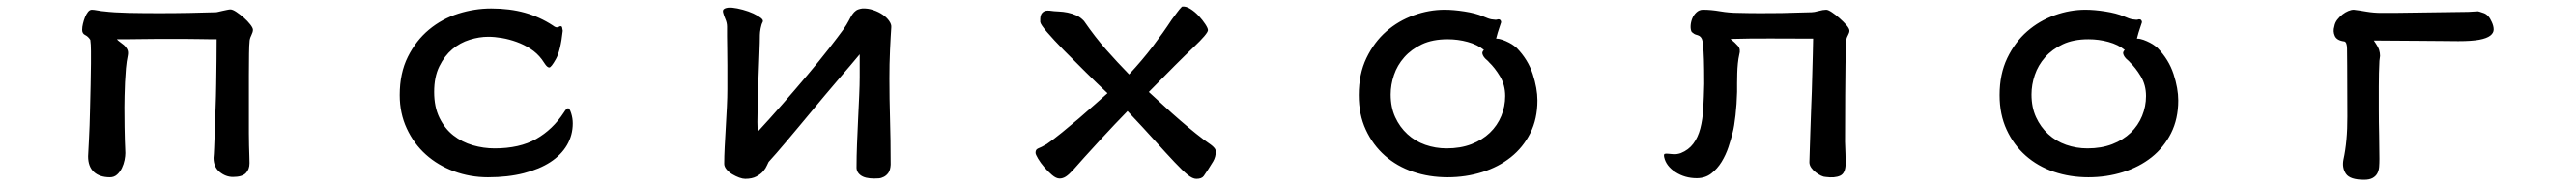

<svg xmlns="http://www.w3.org/2000/svg" viewBox="-20 -501 8040 579"><path d="M266.6 -470.7Q272.5 -470.7 285.6 -468.3Q298.8 -465.8 303.7 -465.8Q335 -461.9 381.3 -460.9Q427.7 -460 477.1 -460Q526.4 -460 573.7 -460.9Q621.1 -461.9 653.3 -462.9Q656.2 -462.9 662.1 -464.4Q668 -465.8 674.8 -467.3Q681.6 -468.8 688.5 -470.2Q695.3 -471.7 699.2 -471.7Q706.1 -471.7 717.8 -463.9Q729.5 -456.1 741.2 -445.8Q752.9 -435.5 761.2 -424.8Q769.5 -414.1 769.5 -408.2Q769.5 -401.4 764.2 -390.6Q758.8 -379.9 758.8 -370.1Q757.8 -363.3 757.3 -334.5Q756.8 -305.7 756.8 -267.6Q756.8 -229.5 756.8 -189.5Q756.8 -149.4 756.8 -122.1Q756.8 -105.5 756.8 -85.9Q756.8 -66.4 757.3 -48.3Q757.8 -30.3 758.3 -15.1Q758.8 0 758.8 6.8Q758.8 26.4 747.1 38.1Q735.4 49.8 707 49.8Q684.6 49.8 665.5 34.2Q646.5 18.6 646.5 -9.8Q647.5 -18.6 648.4 -41.5Q649.4 -64.5 650.4 -95.2Q651.4 -126 652.8 -163.6Q654.3 -201.2 654.8 -238.8Q655.3 -276.4 655.8 -313Q656.2 -349.6 656.2 -378.9Q653.3 -378.9 640.6 -378.9Q627.9 -378.9 608.4 -379.4Q588.9 -379.9 564.9 -379.9Q541 -379.9 514.6 -379.9Q489.3 -379.9 463.4 -379.9Q437.5 -379.9 414.6 -379.4Q391.6 -378.9 373 -378.9Q354.5 -378.9 344.7 -378.9Q347.7 -375 354 -370.6Q360.4 -366.2 366.7 -360.8Q373 -355.5 377 -347.7Q380.9 -339.8 378.9 -329.1Q375 -310.5 373 -288.6Q371.1 -266.6 370.1 -244.6Q369.1 -222.7 368.7 -202.1Q368.2 -181.6 368.2 -167Q368.2 -129.9 368.7 -105Q369.1 -80.1 369.6 -64Q370.1 -47.9 370.6 -39.1Q371.1 -30.3 371.1 -24.4Q371.1 -15.6 368.7 -2.9Q366.2 9.8 360.4 22Q354.5 34.2 345.2 42.5Q335.9 50.8 323.2 50.8Q291 50.8 272.9 34.2Q254.9 17.6 254.9 -14.6Q255.9 -33.2 257.8 -71.3Q259.8 -109.4 260.7 -152.8Q261.7 -196.3 262.7 -237.8Q263.7 -279.3 263.7 -303.7Q263.7 -318.4 263.7 -341.3Q263.7 -364.3 261.7 -377Q254.9 -387.7 245.6 -392.1Q236.3 -396.5 236.3 -408.2Q236.3 -417 238.8 -427.2Q241.2 -437.5 245.1 -447.3Q249 -457 254.4 -463.9Q259.8 -470.7 266.6 -470.7Z M1726.6 -418.9Q1733.4 -420.9 1734.4 -415.5Q1735.4 -410.2 1736.3 -405.3Q1729.5 -342.8 1714.8 -316.9Q1700.2 -291 1694.3 -291Q1688.5 -291 1681.6 -300.8Q1674.8 -310.5 1670.9 -316.4Q1656.2 -335.9 1635.7 -349.1Q1615.2 -362.3 1592.3 -370.6Q1569.3 -378.9 1546.4 -382.8Q1523.4 -386.7 1503.9 -386.7Q1475.6 -386.7 1445.8 -377.4Q1416 -368.2 1391.6 -347.7Q1367.2 -327.1 1351.1 -294.4Q1335 -261.7 1335 -214.8Q1335 -168 1351.6 -134.3Q1368.2 -100.6 1395 -79.6Q1421.9 -58.6 1455.6 -48.8Q1489.3 -39.1 1523.4 -39.1Q1601.6 -39.1 1653.3 -68.4Q1705.1 -97.7 1740.2 -151.4Q1748 -164.1 1752.9 -164.1Q1757.8 -164.1 1762.7 -148.4Q1767.6 -132.8 1767.6 -117.2Q1767.6 -80.1 1749.5 -49.3Q1731.4 -18.6 1697.8 3.4Q1664.1 25.4 1614.7 38.1Q1565.4 50.8 1502.9 50.8Q1447.3 50.8 1397 32.2Q1346.7 13.7 1309.1 -20Q1271.5 -53.7 1249.5 -101.1Q1227.5 -148.4 1227.5 -205.1Q1227.5 -273.4 1252.9 -324.2Q1278.3 -375 1318.8 -408.7Q1359.4 -442.4 1410.2 -458.5Q1460.9 -474.6 1512.7 -474.6Q1571.3 -474.6 1618.2 -461.4Q1665 -448.2 1705.1 -421.9Q1713.9 -415 1719.2 -416Q1724.6 -417 1726.6 -418.9Z M2670.9 -474.6Q2688.5 -475.6 2705.6 -469.7Q2722.7 -463.9 2735.4 -455.1Q2748 -446.3 2755.4 -435.5Q2762.7 -424.8 2761.7 -416Q2760.7 -403.3 2759.8 -385.3Q2758.8 -367.2 2757.8 -345.7Q2756.8 -324.2 2756.3 -301.3Q2755.9 -278.3 2755.9 -256.8Q2755.9 -194.3 2757.8 -130.4Q2759.8 -66.4 2759.8 11.7Q2758.8 28.3 2752.9 36.6Q2747.1 44.9 2738.8 49.3Q2730.5 53.7 2722.2 54.2Q2713.9 54.7 2708 54.7Q2679.7 54.7 2666 44.4Q2652.3 34.2 2653.3 17.6Q2653.3 -13.7 2654.8 -52.7Q2656.2 -91.8 2658.2 -130.9Q2660.2 -169.9 2661.6 -204.1Q2663.1 -238.3 2663.1 -260.7V-332Q2651.4 -317.4 2632.8 -295.9Q2614.3 -274.4 2594.2 -251Q2574.2 -227.5 2555.2 -205.1Q2536.1 -182.6 2522.5 -166Q2493.2 -130.9 2471.2 -104.5Q2449.2 -78.1 2432.6 -58.6Q2416 -39.1 2403.3 -24.4Q2390.6 -9.8 2378.9 2.9Q2377 5.9 2373.5 14.2Q2370.1 22.5 2362.3 31.7Q2354.5 41 2340.8 48.3Q2327.1 55.7 2305.7 55.7Q2297.9 55.7 2287.1 51.8Q2276.4 47.9 2265.6 41.5Q2254.9 35.2 2247.6 26.4Q2240.2 17.6 2240.2 8.8Q2240.2 -13.7 2241.7 -43.5Q2243.2 -73.2 2245.1 -105Q2247.1 -136.7 2248.5 -168Q2250 -199.2 2250 -223.6Q2250 -266.6 2250 -297.4Q2250 -328.1 2249.5 -350.6Q2249 -373 2249 -388.7Q2249 -404.3 2249 -418Q2249 -429.7 2244.1 -440.9Q2239.3 -452.1 2237.3 -460Q2233.4 -470.7 2242.2 -474.6Q2251 -478.5 2265.6 -477.1Q2280.3 -475.6 2298.3 -470.7Q2316.4 -465.8 2331.1 -459Q2345.7 -452.1 2354.5 -445.3Q2363.3 -438.5 2360.4 -432.6Q2356.4 -425.8 2354 -413.1Q2351.6 -400.4 2351.6 -392.6Q2351.6 -372.1 2350.1 -335Q2348.6 -297.9 2347.2 -256.8Q2345.7 -215.8 2344.7 -178.7Q2343.8 -141.6 2343.8 -121.1Q2343.8 -113.3 2344.2 -106Q2344.7 -98.6 2344.7 -90.8Q2381.8 -130.9 2422.4 -177.2Q2462.9 -223.6 2500 -267.6Q2537.1 -311.5 2566.4 -349.1Q2595.7 -386.7 2611.3 -408.2Q2623 -424.8 2628.9 -436.5Q2634.8 -448.2 2640.1 -456.1Q2645.5 -463.9 2651.9 -468.3Q2658.2 -472.7 2670.9 -474.6Z M3226.6 -432.6Q3226.6 -436.5 3226.6 -442.9Q3226.6 -449.2 3229 -455.1Q3231.4 -460.9 3237.3 -464.8Q3243.2 -468.8 3255.9 -467.8Q3269.5 -465.8 3283.7 -465.3Q3297.9 -464.8 3312 -461.9Q3326.2 -459 3339.4 -453.1Q3352.5 -447.3 3363.3 -435.5Q3398.4 -384.8 3432.6 -346.2Q3466.8 -307.6 3503.9 -269.5Q3544.9 -313.5 3577.6 -356.4Q3610.4 -399.4 3636.7 -439.5Q3645.5 -451.2 3653.3 -461.9Q3661.1 -472.7 3668.9 -480.5Q3680.7 -482.4 3694.8 -473.6Q3709 -464.8 3721.2 -451.7Q3733.4 -438.5 3741.7 -425.8Q3750 -413.1 3750 -407.2Q3750 -396.5 3704.6 -353.5Q3659.2 -310.5 3565.4 -214.8Q3587.9 -194.3 3612.8 -171.4Q3637.7 -148.4 3663.1 -126.5Q3688.5 -104.5 3712.9 -85Q3737.3 -65.4 3758.8 -50.8Q3765.6 -45.9 3770 -40.5Q3774.4 -35.2 3774.4 -29.3Q3774.4 -12.7 3766.1 1.5Q3757.8 15.6 3750 27.3Q3743.2 38.1 3736.8 46.9Q3730.5 55.7 3713.9 55.7Q3702.1 55.7 3686.5 43Q3670.9 30.3 3646 3.9Q3621.1 -22.5 3585.4 -62Q3549.8 -101.6 3499 -155.3Q3482.4 -138.7 3459 -113.8Q3435.5 -88.9 3411.1 -62.5Q3386.7 -36.1 3364.7 -11.7Q3342.8 12.7 3329.1 28.3Q3315.4 43 3306.2 48.8Q3296.9 54.7 3287.1 54.7Q3276.4 54.7 3263.7 43.9Q3251 33.2 3239.3 19.5Q3227.5 5.9 3219.7 -7.3Q3211.9 -20.5 3211.9 -25.4Q3211.9 -31.2 3213.9 -34.2Q3215.8 -37.1 3220.2 -39.1Q3224.6 -41 3231 -43.9Q3237.3 -46.9 3247.1 -52.7Q3268.6 -67.4 3294.9 -88.9Q3321.3 -110.4 3347.7 -132.8Q3374 -155.3 3397.5 -176.3Q3420.9 -197.3 3436.5 -210.9Q3404.3 -241.2 3367.7 -277.3Q3331.1 -313.5 3299.8 -345.2Q3268.6 -377 3248 -400.9Q3227.5 -424.8 3226.6 -432.6Z M4660.2 -440.4Q4665 -437.5 4665 -431.6Q4663.1 -424.8 4658.7 -412.6Q4654.3 -400.4 4649.4 -380.9Q4659.2 -380.9 4669.9 -377Q4680.7 -373 4689.9 -368.2Q4699.2 -363.3 4705.6 -358.4Q4711.9 -353.5 4713.9 -351.6Q4749 -315.4 4763.7 -270.5Q4778.3 -225.6 4778.3 -188.5Q4778.3 -130.9 4755.9 -86.4Q4733.4 -42 4695.3 -11.7Q4657.2 18.6 4606 34.7Q4554.7 50.8 4498 50.8Q4440.4 50.8 4390.1 33.7Q4339.8 16.6 4302.2 -16.6Q4264.6 -49.8 4242.7 -97.2Q4220.7 -144.5 4220.7 -205.1Q4220.7 -270.5 4244.6 -320.3Q4268.6 -370.1 4306.6 -403.3Q4344.7 -436.5 4392.6 -453.6Q4440.4 -470.7 4488.3 -470.7Q4516.6 -470.7 4550.8 -465.3Q4585 -460 4608.4 -450.2Q4626 -442.4 4634.8 -440.9Q4643.6 -439.5 4647.5 -439.5Q4651.4 -439.5 4653.3 -440.4Q4655.3 -441.4 4660.2 -440.4ZM4627 -307.6Q4625 -310.5 4620.1 -314.5Q4615.2 -318.4 4611.3 -323.7Q4607.4 -329.1 4606.4 -334.5Q4605.5 -339.8 4611.3 -345.7Q4590.8 -362.3 4560.5 -370.6Q4530.3 -378.9 4498 -378.9Q4451.2 -378.9 4418 -363.3Q4384.8 -347.7 4362.8 -322.8Q4340.8 -297.9 4330.6 -267.6Q4320.3 -237.3 4320.3 -207Q4320.3 -167 4334.5 -136.2Q4348.6 -105.5 4372.6 -83.5Q4396.5 -61.5 4428.2 -50.3Q4460 -39.1 4495.1 -39.1Q4538.1 -39.1 4572.3 -52.2Q4606.4 -65.4 4629.9 -87.9Q4653.3 -110.4 4665.5 -140.1Q4677.7 -169.9 4677.7 -202.1Q4677.7 -236.3 4661.6 -263.2Q4645.5 -290 4627 -307.6Z M5259.8 -401.4Q5255.9 -408.2 5256.3 -419.9Q5256.8 -431.6 5261.2 -442.9Q5265.6 -454.1 5274.4 -462.4Q5283.2 -470.7 5294.9 -470.7Q5320.3 -470.7 5348.6 -465.8Q5377 -460.9 5406.2 -460.9Q5439.5 -460 5474.1 -460Q5508.8 -460 5540 -460.4Q5571.3 -460.9 5595.7 -461.9Q5620.1 -462.9 5633.8 -462.9Q5641.6 -462.9 5655.8 -466.8Q5669.9 -470.7 5679.7 -470.7Q5685.5 -470.7 5697.3 -462.9Q5709 -455.1 5721.2 -444.3Q5733.4 -433.6 5742.7 -422.9Q5752 -412.1 5752 -405.3Q5752 -399.4 5747.1 -390.6Q5742.2 -381.8 5742.2 -374Q5741.2 -371.1 5740.7 -354Q5740.2 -336.9 5739.7 -300.3Q5739.3 -263.7 5738.8 -204.6Q5738.3 -145.5 5738.3 -59.6Q5739.3 -40 5739.7 -21Q5740.2 -2 5740.2 6.8Q5740.2 38.1 5723.1 45.9Q5706.1 53.7 5677.7 49.8Q5671.9 49.8 5663.6 45.9Q5655.3 42 5647 35.6Q5638.7 29.3 5632.8 21Q5627 12.7 5627 3.9Q5627 1 5627.9 -24.9Q5628.9 -50.8 5629.9 -88.4Q5630.9 -126 5632.8 -171.4Q5634.8 -216.8 5635.7 -258.3Q5636.7 -299.8 5637.7 -333Q5638.7 -366.2 5638.7 -380.9Q5574.2 -380.9 5510.7 -381.3Q5447.3 -381.8 5380.9 -379.9Q5395.5 -368.2 5404.3 -357.9Q5413.1 -347.7 5408.2 -331.1Q5405.3 -318.4 5403.8 -303.2Q5402.3 -288.1 5401.9 -272.5Q5401.4 -256.8 5401.4 -241.7Q5401.4 -226.6 5401.4 -214.8Q5400.4 -176.8 5396.5 -142.1Q5392.6 -107.4 5387.7 -88.9Q5382.8 -68.4 5374.5 -43.5Q5366.2 -18.6 5353 2.9Q5339.8 24.4 5320.8 39.1Q5301.8 53.7 5275.4 53.7Q5238.3 53.7 5209 34.7Q5179.7 15.6 5173.8 -11.7Q5171.9 -20.5 5175.3 -22Q5178.7 -23.4 5186 -22.5Q5193.4 -21.5 5203.6 -21Q5213.9 -20.5 5225.6 -24.4Q5250 -34.2 5264.6 -53.7Q5279.3 -73.2 5286.6 -101.1Q5293.9 -128.9 5295.9 -164.1Q5297.9 -199.2 5298.8 -240.2Q5298.8 -287.1 5297.9 -315.4Q5296.9 -343.8 5295.4 -359.4Q5293.9 -375 5291 -380.9Q5288.1 -386.7 5283.7 -389.2Q5279.3 -391.6 5273.4 -393.1Q5267.6 -394.5 5259.8 -401.4Z M6660.2 -440.4Q6665 -437.5 6665 -431.6Q6663.1 -424.8 6658.7 -412.6Q6654.3 -400.4 6649.4 -380.9Q6659.2 -380.9 6669.9 -377Q6680.7 -373 6689.9 -368.2Q6699.2 -363.3 6705.6 -358.4Q6711.9 -353.5 6713.9 -351.6Q6749 -315.4 6763.7 -270.5Q6778.3 -225.6 6778.3 -188.5Q6778.3 -130.9 6755.9 -86.4Q6733.4 -42 6695.3 -11.7Q6657.2 18.6 6606 34.7Q6554.7 50.8 6498 50.8Q6440.4 50.8 6390.1 33.7Q6339.8 16.6 6302.2 -16.6Q6264.6 -49.8 6242.7 -97.2Q6220.7 -144.5 6220.7 -205.1Q6220.7 -270.5 6244.6 -320.3Q6268.6 -370.1 6306.6 -403.3Q6344.7 -436.5 6392.6 -453.6Q6440.4 -470.7 6488.3 -470.7Q6516.6 -470.7 6550.8 -465.3Q6585 -460 6608.4 -450.2Q6626 -442.4 6634.8 -440.9Q6643.6 -439.5 6647.5 -439.5Q6651.4 -439.5 6653.3 -440.4Q6655.3 -441.4 6660.2 -440.4ZM6627 -307.6Q6625 -310.5 6620.1 -314.5Q6615.2 -318.4 6611.3 -323.7Q6607.4 -329.1 6606.4 -334.5Q6605.5 -339.8 6611.3 -345.7Q6590.8 -362.3 6560.5 -370.6Q6530.3 -378.9 6498 -378.9Q6451.2 -378.9 6418 -363.3Q6384.8 -347.7 6362.8 -322.8Q6340.8 -297.9 6330.6 -267.6Q6320.3 -237.3 6320.3 -207Q6320.3 -167 6334.5 -136.2Q6348.6 -105.5 6372.6 -83.5Q6396.5 -61.5 6428.2 -50.3Q6460 -39.1 6495.1 -39.1Q6538.1 -39.1 6572.3 -52.2Q6606.4 -65.4 6629.9 -87.9Q6653.3 -110.4 6665.5 -140.1Q6677.7 -169.9 6677.7 -202.1Q6677.7 -236.3 6661.6 -263.2Q6645.5 -290 6627 -307.6Z M7296.9 -372.1Q7273.4 -375 7267.1 -389.2Q7260.7 -403.3 7265.6 -418.9Q7267.6 -430.7 7274.9 -439.9Q7282.2 -449.2 7291 -456.1Q7299.8 -462.9 7309.1 -466.8Q7318.4 -470.7 7326.2 -470.7Q7342.8 -468.8 7365.7 -464.8Q7388.7 -460.9 7412.1 -460.9H7451.2L7672.9 -463.9Q7686.5 -463.9 7696.3 -464.8Q7706.1 -465.8 7713.9 -465.8Q7715.8 -465.8 7731.4 -460.4Q7747.1 -455.1 7756.8 -432.6Q7762.7 -419.9 7762.7 -409.2Q7762.7 -398.4 7752 -390.1Q7741.2 -381.8 7717.8 -377.4Q7694.3 -373 7652.3 -373Q7629.9 -373 7599.1 -373.5Q7568.4 -374 7533.7 -374Q7499 -374 7461.9 -374.5Q7424.8 -375 7388.7 -375Q7402.3 -355.5 7405.3 -345.7Q7408.2 -335.9 7408.2 -327.1Q7408.2 -325.2 7407.2 -319.3Q7406.2 -313.5 7406.2 -311.5Q7404.3 -274.4 7404.3 -231.9Q7404.3 -189.5 7404.3 -160.2Q7404.3 -122.1 7405.3 -80.6Q7406.2 -39.1 7406.2 -6.8Q7406.2 6.8 7405.3 18.6Q7404.3 30.3 7399.4 39.1Q7394.5 47.9 7384.8 53.2Q7375 58.6 7358.4 58.6Q7314.5 58.6 7301.8 40Q7289.1 21.5 7293.9 -3.9Q7306.6 -61.5 7306.2 -138.7Q7305.7 -215.8 7305.7 -295.9Q7305.7 -330.1 7305.2 -350.1Q7304.7 -370.1 7296.9 -372.1Z"/></svg>

Font: JasonHandwriting1
Style: Regular
Weight: 400
Version: Version 1.48.20